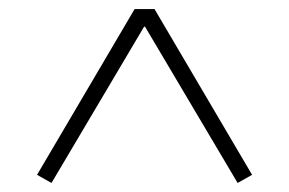

<svg xmlns="http://www.w3.org/2000/svg" viewBox="-20 -718 640 425"><path d="M299 -659 94 -313 62 -331 278 -698H322L538 -331L506 -313L301 -659Z"/></svg>

Font: Anuphan ExtraLight
Style: Regular
Weight: 200
Designer: Cadson Demak
Version: Version 3.001